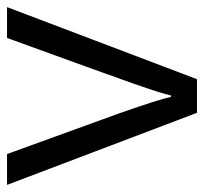

<svg xmlns="http://www.w3.org/2000/svg" viewBox="-37 -538 575 541"><g transform="rotate(-90 250.5 -267.5)"><path d="M203.1 0 0 -535.2H86.9L202.1 -217.8Q241.2 -106.4 248 -73.2H252Q257.3 -99.1 285.9 -180.4Q314.5 -261.7 414.1 -535.2H501L297.9 0Z"/></g></svg>

Font: f01333215
Style: Regular
Weight: 400
Foundry: Ascender Corporation
Version: Version 1.10